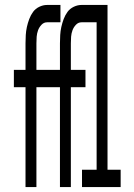

<svg xmlns="http://www.w3.org/2000/svg" viewBox="-20 -755 540 775"><path d="M83 0V-403H36V-473H83V-580Q83 -597 84 -613.5Q85 -630 88.5 -646Q92 -662 98 -678Q104 -694 113.5 -707Q123 -720 138.5 -727.5Q154 -735 170 -735H224V-665H170Q157 -665 147.5 -655Q138 -645 133.5 -632.5Q129 -620 128 -607Q127 -594 127 -580V-473H224V-403H127V0ZM222 0V-403H175V-473H222V-580Q222 -597 223 -613.5Q224 -630 227.5 -646Q231 -662 237 -678Q243 -694 252.5 -707Q262 -720 277.5 -727.5Q293 -735 309 -735H363V-665H309Q296 -665 286.5 -655Q277 -645 272.5 -632.5Q268 -620 267 -607Q266 -594 266 -580V-473H325V-403H266V0ZM311 0V-70H370V-665H318V-735H414V-70H467V0Z"/></svg>

Font: Iosevka Fuck
Style: Regular
Weight: 400
Monospace: yes
Designer: Belleve Invis
Foundry: Belleve Invis
Version: Version 28.0.7; ttfautohint (v1.8.3)